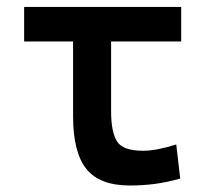

<svg xmlns="http://www.w3.org/2000/svg" viewBox="-20 -538 626 567"><path d="M363.3 9.8Q274.4 9.8 235.1 -39.1Q195.8 -87.9 195.8 -195.3V-517.6H308.1V-210Q308.1 -148.4 325.4 -120.6Q342.8 -92.8 402.3 -92.8Q422.4 -92.8 446.5 -97.4Q470.7 -102.1 500.5 -111.3L512.2 -10.7Q474.6 0 438.7 4.9Q402.8 9.8 363.3 9.8ZM51.3 -415.5V-517.6H515.1V-415.5Z"/></svg>

Font: Cascadia Code Medium
Style: Regular
Weight: 500
Monospace: yes
Designer: Aaron Bell
Foundry: Saja Typeworks
Version: Version 2407.024